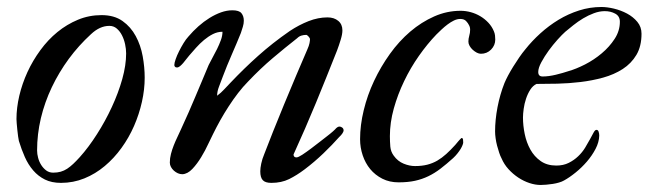

<svg xmlns="http://www.w3.org/2000/svg" viewBox="-20 -507 1828 541"><path d="M84.5 -83Q84.5 -73.2 87.4 -62.3Q90.3 -51.3 96.2 -42Q102.1 -32.7 110.4 -26.6Q118.7 -20.5 129.9 -20.5Q141.6 -20.5 151.1 -23.2Q160.6 -25.9 169.2 -31.5Q177.7 -37.1 186.3 -45.2Q194.8 -53.2 204.6 -64Q230 -92.3 253.4 -129.2Q276.9 -166 295.2 -205.6Q313.5 -245.1 324.5 -284.2Q335.4 -323.2 335.4 -356.4Q335.4 -368.7 332.5 -382.3Q329.6 -396 323.7 -407.5Q317.9 -418.9 309.1 -426.5Q300.3 -434.1 288.1 -434.1Q261.2 -434.1 236.3 -410.6Q201.7 -378.9 173.8 -341.1Q146 -303.2 126 -261.2Q106 -219.2 95.2 -174.1Q84.5 -128.9 84.5 -83ZM266.1 -464.4Q301.8 -464.4 325.2 -447.8Q348.6 -431.2 362.5 -405.3Q376.5 -379.4 382.1 -348.4Q387.7 -317.4 387.7 -288.1Q387.7 -254.9 379.9 -220Q372.1 -185.1 357.7 -152.1Q343.3 -119.1 322.3 -90.1Q301.3 -61 275.1 -39.1Q249 -17.1 217.8 -4.4Q186.5 8.3 151.9 8.3Q125.5 8.3 106.4 -1.2Q87.4 -10.7 73.5 -26.9Q59.6 -43 50 -64.5Q40.5 -85.9 33.2 -109.9Q32.2 -113.8 31 -122.6Q29.8 -131.3 28.8 -141.1Q27.8 -150.9 27.1 -159.4Q26.4 -168 26.4 -171.4Q26.4 -203.1 34.4 -237.3Q42.5 -271.5 57.4 -304Q72.3 -336.4 93.8 -365.7Q115.2 -395 141.8 -416.7Q168.5 -438.5 199.7 -451.4Q231 -464.4 266.1 -464.4Z M713.4 -24.4Q713.4 -33.2 716.1 -46.1Q718.8 -59.1 724.6 -72.8Q734.9 -99.6 749.5 -136.5Q764.2 -173.3 780.8 -213.6Q797.4 -253.9 814.5 -294.2Q831.5 -334.5 846.2 -368.2Q850.6 -377.9 852.1 -385.5Q853.5 -393.1 853.5 -397Q853.5 -399.4 849.4 -404.1Q845.2 -408.7 842.8 -408.7Q835.9 -408.7 829.3 -406.7Q822.8 -404.8 817.4 -399.4Q783.7 -373 748.8 -343.5Q713.9 -314 678.7 -276.9Q664.6 -262.7 650.9 -244.9Q637.2 -227.1 624.5 -207.5Q611.8 -188 600.6 -168Q589.4 -147.9 580.6 -129.9Q575.7 -120.6 567.1 -102.1Q558.6 -83.5 547.1 -64.5Q535.6 -45.4 522 -31Q508.3 -16.6 493.7 -16.1Q487.3 -16.1 481.2 -18.8Q475.1 -21.5 470 -26.1Q464.8 -30.8 461.7 -36.6Q458.5 -42.5 458.5 -48.8Q458.5 -61 461.7 -73.2Q464.8 -85.4 469.5 -97.2Q474.1 -108.9 479.5 -120.1Q484.9 -131.3 489.7 -142.1Q501.5 -167.5 511.5 -190.4Q521.5 -213.4 530.8 -235.4Q540 -257.3 549.1 -278.8Q558.1 -300.3 567.9 -323.7Q572.3 -333 578.9 -344.7Q585.4 -356.4 591.6 -368.9Q597.7 -381.3 602.3 -393.8Q606.9 -406.2 606.9 -417.5Q592.8 -417.5 579.8 -410.9Q566.9 -404.3 554.9 -394.3Q543 -384.3 532.5 -372.6Q522 -360.8 513.2 -350.6Q509.3 -346.2 504.9 -340.3Q500.5 -334.5 496.1 -329.3Q491.7 -324.2 487.3 -320.6Q482.9 -316.9 478.5 -316.9Q474.6 -316.9 472.9 -319.1Q471.2 -321.3 471.2 -323.7Q471.2 -329.6 474.9 -340.1Q478.5 -350.6 484.4 -362.3Q490.2 -374 497.1 -385.3Q503.9 -396.5 510.7 -403.8Q523.9 -419.4 539.1 -432.9Q554.2 -446.3 570.3 -456.3Q586.4 -466.3 602.8 -472.2Q619.1 -478 634.8 -478Q653.8 -478 660.4 -469.7Q667 -461.4 667 -448.7Q667 -440.4 664.3 -431.6Q661.6 -422.9 658.7 -414.1Q647.5 -386.2 633.3 -353.8Q619.1 -321.3 607.9 -291.5Q602.5 -276.9 597.2 -263.2Q591.8 -249.5 591.8 -237.3Q602.5 -245.1 612.1 -255.6Q621.6 -266.1 629.9 -274.4Q648.9 -294.4 668 -313Q687 -331.5 707.3 -349.6Q727.5 -367.7 749.5 -385Q771.5 -402.3 796.9 -419.9Q822.8 -437 849.6 -447.5Q876.5 -458 902.8 -458Q921.4 -458 933.1 -448.2Q944.8 -438.5 944.8 -421.4Q944.8 -410.6 939.9 -394.8Q935.1 -378.9 929.7 -364.7Q900.4 -290.5 870.4 -217.5Q840.3 -144.5 807.1 -71.8Q807.1 -63.5 815.4 -63.5Q820.3 -63.5 831.8 -71Q843.3 -78.6 856.4 -88.4Q869.6 -98.1 881.8 -107.9Q894 -117.7 899.4 -121.6Q899.9 -122.1 903.1 -124.5Q906.2 -127 910.2 -130.1Q914.1 -133.3 918 -136.7Q921.9 -140.1 923.8 -142.1Q930.7 -150.4 936.5 -150.4Q940.4 -150.4 944.3 -147.5Q948.2 -144.5 948.2 -139.2Q948.2 -136.7 945.1 -131.6Q941.9 -126.5 935.5 -120.6Q916.5 -99.1 891.4 -75Q866.2 -50.8 838.4 -29.8Q816.4 -13.2 794.7 -2.4Q772.9 8.3 744.6 8.3Q727.5 8.3 720.5 0.7Q713.4 -6.8 713.4 -24.4Z M1277.8 -476.6Q1292 -476.6 1306.4 -472.7Q1320.8 -468.8 1333.5 -461.2Q1346.2 -453.6 1356.2 -442.9Q1366.2 -432.1 1371.6 -418.9Q1374 -413.6 1374.8 -407.2Q1375.5 -400.9 1375.5 -395.5Q1375.5 -379.4 1363.8 -367.4Q1352.1 -355.5 1335 -355.5Q1329.6 -355.5 1323.5 -358.6Q1317.4 -361.8 1312 -366.7Q1306.6 -371.6 1303.2 -377.7Q1299.8 -383.8 1299.8 -389.6Q1299.8 -397.9 1302.2 -406.2Q1304.7 -414.6 1304.7 -423.3Q1304.7 -430.7 1301.3 -436.5Q1298.8 -441.9 1293.2 -447.8Q1287.6 -453.6 1276.9 -453.6Q1268.1 -453.6 1259 -449.2Q1250 -444.8 1241.2 -438.2Q1232.4 -431.6 1224.1 -423.8Q1215.8 -416 1209.5 -409.7Q1184.1 -383.3 1160.4 -349.6Q1136.7 -315.9 1118.7 -278.3Q1100.6 -240.7 1089.6 -201.2Q1078.6 -161.6 1078.6 -123.5Q1078.6 -107.9 1079.8 -93.8Q1081.1 -79.6 1089.4 -68.4Q1100.6 -52.7 1117.2 -45.9Q1133.8 -39.1 1149.4 -39.1Q1168.9 -39.1 1184.1 -43Q1199.2 -46.9 1212.2 -54.4Q1225.1 -62 1237.3 -73Q1249.5 -84 1262.7 -98.6Q1267.1 -104 1271.5 -109.1Q1275.9 -114.3 1280.3 -118.2Q1284.2 -118.2 1284.7 -113.5Q1285.2 -108.9 1285.2 -105.5Q1285.2 -103 1283.4 -98.4Q1281.7 -93.8 1278.1 -87.6Q1274.4 -81.5 1269 -74.7Q1263.7 -67.9 1256.8 -61.5Q1237.8 -44.4 1221.2 -31.7Q1204.6 -19 1187 -10.5Q1169.4 -2 1149.4 2.4Q1129.4 6.8 1103 6.8Q1077.6 6.8 1057.4 -3.4Q1037.1 -13.7 1023.2 -30.5Q1009.3 -47.4 1002 -69.3Q994.6 -91.3 994.6 -114.7Q994.6 -154.3 1004.9 -196.5Q1015.1 -238.8 1033.9 -278.8Q1052.7 -318.8 1078.6 -355Q1104.5 -391.1 1136 -418Q1167.5 -444.8 1203.4 -460.7Q1239.3 -476.6 1277.8 -476.6Z M1496.6 -304.2Q1496.6 -291.5 1508.8 -291.5Q1525.9 -291.5 1546.1 -296.4Q1566.4 -301.3 1582 -306.6Q1603 -312.5 1628.4 -325.4Q1653.8 -338.4 1675.5 -356.7Q1697.3 -375 1711.9 -397.5Q1726.6 -419.9 1726.6 -445.8Q1726.6 -461.4 1713.6 -468.5Q1700.7 -475.6 1684.1 -475.6Q1668.9 -475.6 1653.3 -469.7Q1637.7 -463.9 1623 -455.1Q1608.4 -446.3 1595.5 -436Q1582.5 -425.8 1572.8 -417.5Q1564 -409.7 1551 -395.3Q1538.1 -380.9 1526.1 -364.5Q1514.2 -348.1 1505.4 -331.8Q1496.6 -315.4 1496.6 -304.2ZM1491.7 -270.5Q1481.4 -265.6 1474.1 -254.2Q1466.8 -242.7 1462.2 -228.8Q1457.5 -214.8 1455.6 -200.4Q1453.6 -186 1453.6 -175.8Q1453.6 -153.3 1458.5 -129.4Q1463.4 -105.5 1474.4 -85.7Q1485.4 -65.9 1503.4 -53.2Q1521.5 -40.5 1547.4 -40.5Q1567.4 -40.5 1582.5 -48.1Q1597.7 -55.7 1609.1 -66.7Q1620.6 -77.6 1628.7 -90.8Q1636.7 -104 1642.6 -115Q1648.4 -126 1652.6 -133.5Q1656.7 -141.1 1660.6 -141.1Q1665 -141.1 1666.7 -136Q1668.5 -130.9 1668.5 -125Q1668 -106.4 1658.2 -87.6Q1648.4 -68.8 1633.8 -51.8Q1619.1 -34.7 1601.8 -20.8Q1584.5 -6.8 1569.3 1.5Q1563.5 4.9 1555.2 7.3Q1546.9 9.8 1537.6 11.2Q1528.3 12.7 1519.3 13.4Q1510.3 14.2 1503.4 14.2Q1488.3 14.2 1471.9 8.8Q1455.6 3.4 1440.4 -6.6Q1425.3 -16.6 1412.8 -30.3Q1400.4 -43.9 1393.1 -61Q1389.6 -67.4 1386.5 -76.9Q1383.3 -86.4 1380.6 -96.7Q1377.9 -106.9 1376.5 -117.4Q1375 -127.9 1375 -136.7Q1375 -168.9 1381.8 -204.8Q1388.7 -240.7 1401.4 -272.9Q1405.3 -282.2 1411.6 -294.2Q1418 -306.2 1426 -319.1Q1434.1 -332 1442.9 -345Q1451.7 -357.9 1460.4 -368.2Q1479 -391.6 1502.7 -413.1Q1526.4 -434.6 1553.7 -451.2Q1581.1 -467.8 1611.6 -477.5Q1642.1 -487.3 1674.8 -487.3Q1690.4 -487.3 1710 -482.7Q1729.5 -478 1746.8 -468.8Q1764.2 -459.5 1775.9 -445.3Q1787.6 -431.2 1787.6 -412.1Q1787.6 -376.5 1773.2 -352.3Q1758.8 -328.1 1734.6 -312.5Q1710.4 -296.9 1679.4 -288.3Q1648.4 -279.8 1615.7 -275.9Q1583 -272 1550.5 -271.2Q1518.1 -270.5 1491.7 -270.5Z"/></svg>

Font: IM FELL French Canon
Style: Italic
Weight: 400
Italic angle: -17°
Designer: Igino Marini
Foundry: Igino Marini
Version: 3.00